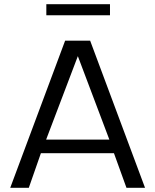

<svg xmlns="http://www.w3.org/2000/svg" viewBox="-20 -900 744 920"><path d="M118 0H29L292 -705H412L675 0H586L526 -166H176ZM353 -631 201 -231H504ZM507 -827H202V-880H507Z"/></svg>

Font: Metropolitano
Style: Regular
Weight: 400
Designer: Fonts by Alex Slobzheninov & Chris M. Simpson / Changes by Cristiano Sobral
Foundry: Fonts by Alex Slobzheninov & Chris M. Simpson / Changes by Cristiano Sobral
Version: Version 1.00;August 30, 2020;FontCreator 13.0.0.2681 64-bit